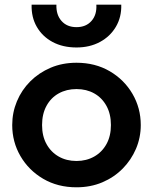

<svg xmlns="http://www.w3.org/2000/svg" viewBox="-20 -782 650 817"><path d="M305.5 15Q225.5 15 163.8 -21.2Q102 -57.5 67 -117.8Q32 -178 32 -250Q32 -303 52 -351Q72 -399 108.8 -435.8Q145.5 -472.5 195.5 -493.8Q245.5 -515 305.5 -515Q385 -515 446.8 -479Q508.5 -443 543.8 -382.5Q579 -322 579 -250Q579 -197 558.8 -149.2Q538.5 -101.5 502 -64.5Q465.5 -27.5 415.5 -6.2Q365.5 15 305.5 15ZM305.5 -97Q347.5 -97 380.8 -115.8Q414 -134.5 433 -168.8Q452 -203 452 -250Q452 -297 433 -331.5Q414 -366 381 -384.5Q348 -403 305.5 -403Q263 -403 229.8 -384.5Q196.5 -366 177.8 -331.5Q159 -297 159 -250Q159 -203 178 -168.8Q197 -134.5 230 -115.8Q263 -97 305.5 -97ZM305.5 -580Q247.5 -580 204 -603.2Q160.5 -626.5 136.8 -667.5Q113 -708.5 114.5 -762H220Q218.5 -719 241.8 -692.8Q265 -666.5 305.5 -666.5Q346 -666.5 369.2 -692.8Q392.5 -719 390 -762H496Q497.5 -709.5 473.2 -668.2Q449 -627 405.5 -603.5Q362 -580 305.5 -580Z"/></svg>

Font: Geologica Medium
Style: Regular
Weight: 500
Designer: Sindre Bremnes, Frode Helland
Foundry: Monokrom Skriftforlag AS
Version: Version 1.010;gftools[0.9.28]